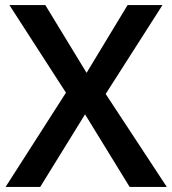

<svg xmlns="http://www.w3.org/2000/svg" viewBox="-20 -734 676 754"><path d="M635 0 395 -365 618 -714H481L320 -448L158 -714H17L239 -370L2 0H138L314 -285L489 0Z"/></svg>

Font: Noto Sans Bamum SemiBold
Style: Regular
Weight: 600
Designer: Monotype Design Team
Foundry: Monotype Imaging Inc.
Version: Version 2.002